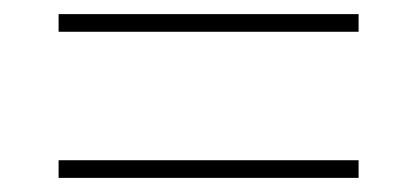

<svg xmlns="http://www.w3.org/2000/svg" viewBox="-20 -452 590 272"><path d="M63 -407V-432H488V-407ZM63 -200V-225H488V-200Z"/></svg>

Font: Inconsolata SemiExpanded ExtraLight
Style: Regular
Weight: 200
Width: 6
Monospace: yes
Designer: Raph Levien, Cyreal, Brenton Simpson
Foundry: Raph Levien, Cyreal, Google
Version: Version 3.001; ttfautohint (v1.8.2.53-6de2)